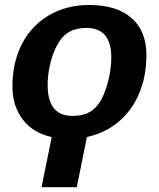

<svg xmlns="http://www.w3.org/2000/svg" viewBox="-20 -558 651 785"><path d="M335.4 2 293.9 207.5H149.9L191.4 2.4Q114.7 -14.6 72.8 -69.6Q30.8 -124.5 30.8 -204.6Q30.8 -302.7 69.8 -378.4Q108.9 -454.1 180.7 -495.8Q252.4 -537.6 343.8 -537.6Q457.5 -537.6 518.1 -484.1Q578.6 -430.7 578.6 -333.5Q578.6 -224.6 532.7 -142.6Q501.5 -86.9 451.4 -49.6Q401.4 -12.2 335.4 2ZM435.1 -323.2Q435.1 -443.8 333.5 -443.8Q276.9 -443.8 243.7 -413.6Q221.7 -393.1 206.3 -359.1Q190.9 -325.2 182.9 -286.1Q174.8 -247.1 174.8 -210.4Q174.8 -84 276.4 -84Q334 -84 366.7 -114.7Q388.7 -135.3 403.8 -170.9Q418.9 -206.5 427 -247.3Q435.1 -288.1 435.1 -323.2Z"/></svg>

Font: Arimo
Style: Bold Italic
Weight: 700
Italic angle: -12°
Designer: Steve Matteson
Foundry: Monotype Imaging Inc.
Version: Version 1.33